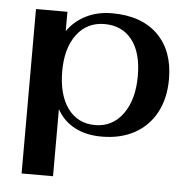

<svg xmlns="http://www.w3.org/2000/svg" viewBox="-50 -550 789 791"><g transform="rotate(5 344.0 -155.0)"><path d="M68 -490H198V-410Q227 -452 274.5 -476Q322 -500 382 -500Q504 -500 571.5 -433.5Q639 -367 639 -250Q639 -170 607.5 -111.5Q576 -53 518.5 -21.5Q461 10 383 10Q319 10 272 -14.5Q225 -39 198 -87V190H68ZM510 -252Q510 -348 469 -400.5Q428 -453 355 -453Q283 -453 240.5 -396.5Q198 -340 198 -245Q198 -147 239 -91Q280 -35 352 -35Q424 -35 467 -94.5Q510 -154 510 -252Z"/></g></svg>

Font: Fahkwang SemiBold
Style: Regular
Weight: 600
Designer: Suppakit Chalermlarp | Katatrad Co.,Ltd.
Foundry: Cadson Demak Co.,Ltd.
Version: Version 1.000; ttfautohint (v1.6)